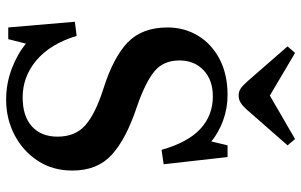

<svg xmlns="http://www.w3.org/2000/svg" viewBox="-202 -788 1003 640"><g transform="rotate(90 300.0 -467.5)"><path d="M312 14Q258 14 209 -4.5Q160 -23 125 -52L110 7H71L52 -215L99 -221Q126 -133 180.5 -87Q235 -41 304 -41Q367 -41 401 -72Q435 -103 435 -157Q435 -216 397.5 -249.5Q360 -283 276 -310Q171 -343 121 -391Q71 -439 71 -524Q71 -580 98.5 -625.5Q126 -671 176.5 -697.5Q227 -724 296 -724Q341 -724 381.5 -709Q422 -694 451 -670L464 -724H503L527 -511L479 -504Q454 -592 409 -633.5Q364 -675 301 -675Q246 -675 213.5 -644Q181 -613 181 -564Q181 -510 217.5 -480Q254 -450 335 -422Q443 -386 495.5 -338Q548 -290 548 -207Q548 -141 515.5 -91.5Q483 -42 429.5 -14Q376 14 312 14ZM298 -761Q285 -761 275 -767.5Q265 -774 250 -791L134 -924L156 -949L298 -865L443 -949L464 -924L343 -786Q332 -774 321.5 -767.5Q311 -761 298 -761Z"/></g></svg>

Font: Literata 36pt Medium
Style: Regular
Weight: 500
Designer: Latin by Veronika Burian and Jose Scaglione. Greek by Irene Vlachou. Cyrillic by Vera Evstafieva.
Foundry: TypeTogether
Version: Version 3.002